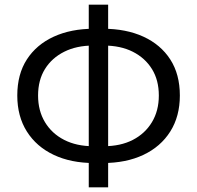

<svg xmlns="http://www.w3.org/2000/svg" viewBox="-20 -778 843 822"><path d="M383 -80Q284 -80 210 -115Q136 -150 95 -215Q54 -280 54 -369Q54 -460 95 -523.5Q136 -587 210 -621Q284 -655 383 -655H420Q520 -655 594 -621Q668 -587 709 -523.5Q750 -460 750 -369Q750 -280 709 -215Q668 -150 594 -115Q520 -80 420 -80ZM379 -152H424Q496 -152 548.5 -179Q601 -206 630.5 -255Q660 -304 660 -369Q660 -435 630.5 -482.5Q601 -530 548.5 -556.5Q496 -583 424 -583H379Q308 -583 255 -556.5Q202 -530 172.5 -482.5Q143 -435 143 -369Q143 -304 172.5 -255Q202 -206 255 -179Q308 -152 379 -152ZM360 24V-758H443V24Z"/></svg>

Font: Noto Sans TC
Style: Regular
Weight: 400
Designer: Ryoko NISHIZUKA  (kana, bopomofo & ideographs); Paul D. Hunt (Latin, Greek & Cyrillic); Sandoll Communications , Soo-you
Foundry: Adobe
Version: Version 2.004-H2;hotconv 1.0.118;makeotfexe 2.5.65603